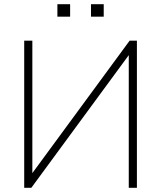

<svg xmlns="http://www.w3.org/2000/svg" viewBox="-20 -900 772 920"><path d="M96 0V-705H135V-42H114L601 -705H636V0H597V-663H617L130 0ZM416 -820V-880H477V-820ZM255 -820V-880H316V-820Z"/></svg>

Font: Nunito Sans 12pt ExtraLight
Style: Regular
Weight: 200
Designer: Vernon Adams
Foundry: Vernon Adams
Version: Version 3.101;gftools[0.9.27]